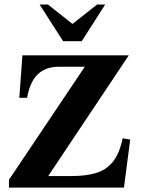

<svg xmlns="http://www.w3.org/2000/svg" viewBox="-20 -849 644 869"><path d="M569.3 -217.3 541 0H20.5V-35.2L363.8 -546.9H246.1Q187 -546.9 151.4 -513.2Q115.7 -479.5 102.5 -406.2H67.4L81.5 -598.6H563L198.2 -52.2H305.2Q367.7 -52.2 413.8 -65.7Q460 -79.1 490.2 -116Q520.5 -152.8 535.2 -223.1ZM456.1 -828.6 350.1 -662.6H265.6L159.2 -828.6H196.8L308.1 -740.7L419.4 -828.6Z"/></svg>

Font: Scheherazade New
Style: Bold
Weight: 700
Designer: SIL International
Foundry: SIL International
Version: Version 4.000